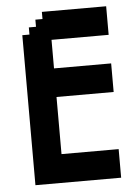

<svg xmlns="http://www.w3.org/2000/svg" viewBox="-51 -740 563 781"><g transform="rotate(-5 230.0 -350.0)"><path d="M412 -583.3V-700H149.5V-670.8H120.4V-641.7H91.2V-612.5H62V0H412V-116.7H178.7V-350H412V-466.7H178.7V-583.3Z"/></g></svg>

Font: Stepalange
Style: Regular
Weight: 400
Designer: Szymon Furjan
Version: Version 1.005;Fontself Maker 3.5.8